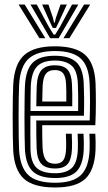

<svg xmlns="http://www.w3.org/2000/svg" viewBox="-20 -812 471 841"><path d="M221.8 9.2Q127.2 9.2 84.9 -28.9Q42.5 -67 37.8 -154.2Q36.8 -178 36.1 -216.9Q35.5 -255.8 35.5 -299.2Q35.5 -342.8 36.1 -381.5Q36.8 -420.2 38 -443.2Q43.5 -533.8 86.9 -571.5Q130.2 -609.2 220.2 -609.2Q311 -609.2 352.6 -572.1Q394.2 -535 398.5 -448.5Q400 -410.8 400 -361.5Q400 -312.2 397.5 -263.5H164.8Q164.8 -235.2 165.2 -207.1Q165.8 -179 166.5 -164.5Q168.8 -127.8 181.1 -111.2Q193.5 -94.8 221.8 -94.8Q246 -94.8 256.9 -109.6Q267.8 -124.5 269.5 -160.8Q270.5 -182 268.5 -226.2H294.2Q296.5 -182.8 295.2 -159.5Q293.2 -113 276.2 -93.5Q259.2 -74 221.8 -74Q180 -74 161.2 -94.1Q142.5 -114.2 140.5 -161.5Q139.8 -182.5 139.2 -216.1Q138.8 -249.8 138.8 -284.2H372.8Q374.2 -324.8 374.2 -368.5Q374.2 -412.2 372.5 -447.2Q369 -524 333.1 -556.2Q297.2 -588.5 220.2 -588.5Q142.2 -588.5 105.4 -554.9Q68.5 -521.2 63.8 -441.8Q62.5 -417.5 62 -378.2Q61.5 -339 61.5 -295.9Q61.5 -252.8 62 -215.2Q62.5 -177.8 63.5 -157Q67.8 -80 103.5 -45.8Q139.2 -11.5 221.8 -11.5Q299.2 -11.5 334.1 -44.8Q369 -78 372.5 -155.5Q373.2 -172 372.9 -190.6Q372.5 -209.2 371.5 -226.2H397.5Q398.2 -210.5 398.8 -191Q399.2 -171.5 398.5 -154.5Q394.2 -66.5 353.4 -28.6Q312.5 9.2 221.8 9.2ZM221.8 -32.2Q154.8 -32.2 123.9 -60.9Q93 -89.5 89.2 -157.8Q88.2 -179.5 87.8 -217.1Q87.2 -254.8 87.2 -297.5Q87.2 -340.2 87.8 -378.6Q88.2 -417 89.5 -440.2Q93.8 -508.8 124.1 -538.2Q154.5 -567.8 220.2 -567.8Q283.2 -567.8 313.5 -540.4Q343.8 -513 346.8 -446.5Q348 -419 348.4 -382Q348.8 -345 347.5 -305H113.2Q113 -260.8 113 -226.9Q113 -193 113.5 -159.8Q114.5 -102.5 139.2 -77.9Q164 -53.2 221.8 -53.2Q269.2 -53.2 293.8 -75.4Q318.2 -97.5 321 -157Q322 -184.8 320 -226.2H345.8Q346.8 -208.5 347.1 -190.8Q347.5 -173 346.8 -156.2Q343.5 -89.5 314.8 -60.9Q286 -32.2 221.8 -32.2ZM113.5 -325.8H322.2Q322.8 -361.2 322.4 -391.6Q322 -422 321 -446Q318.2 -504.5 292.5 -525.6Q266.8 -546.8 220.2 -546.8Q168 -546.8 143.4 -522.1Q118.8 -497.5 115 -438.5Q114.5 -426.5 114 -394.9Q113.5 -363.2 113.5 -325.8ZM139 -346.5Q139.2 -369.8 139.8 -395.1Q140.2 -420.5 141 -437Q143.8 -485.2 162.2 -505.6Q180.8 -526 220.2 -526Q259 -526 276.1 -506.6Q293.2 -487.2 295.2 -443.5Q296 -427.5 296.5 -400.8Q297 -374 296.5 -346.5ZM165 -367.2H270.5Q271 -388.8 270.5 -409.9Q270 -431 269.5 -442.5Q268 -476.2 256.6 -490.8Q245.2 -505.2 220.2 -505.2Q193.8 -505.2 181.2 -489.4Q168.8 -473.5 166.8 -435.8Q166.2 -422.8 165.9 -406.1Q165.5 -389.5 165 -367.2ZM61.5 -792H88.2L178.5 -644.8H152.5ZM113.5 -792H141L193 -696L214.8 -660.5H221.8L243.5 -695.8L295.5 -792H323L237 -644.8H199.5ZM164.5 -792H192.2L212.2 -733L216.5 -713.2H220L224.5 -733L245 -792H272.8L239.2 -718.8L225.2 -689.5H211.2L197.2 -718.8ZM348.2 -792H375L284 -644.8H258Z"/></svg>

Font: Big Shoulders Inline Display ExtraBold
Style: Regular
Weight: 800
Designer: Patric King
Foundry: XO Type Co
Version: Version 1.000